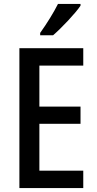

<svg xmlns="http://www.w3.org/2000/svg" viewBox="-20 -960 495 980"><path d="M391 -931V-940H276C254 -896 220 -841 185 -792V-780H251C295 -818 365 -892 391 -931ZM405 0V-89H181V-328H391V-416H181V-625H405V-714H79V0Z"/></svg>

Font: Noto Sans Sinhala UI Condensed Medium
Style: Regular
Weight: 500
Width: 3
Designer: Jelle Bosma - Monotype Design Team
Foundry: Monotype Imaging Inc.
Version: Version 2.006